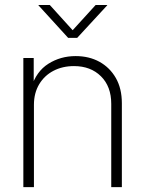

<svg xmlns="http://www.w3.org/2000/svg" viewBox="-20 -767 595 787"><path d="M119.1 -337.4V0H75.7V-529.3H118.2V-408.2H108.4Q128.4 -474.1 178.2 -505.6Q228 -537.1 290 -537.1Q345.2 -537.1 387.7 -513.7Q430.2 -490.2 454.8 -447.3Q479.5 -404.3 479.5 -343.8V0H436V-341.3Q436 -412.6 393.8 -454.3Q351.6 -496.1 283.2 -496.1Q236.3 -496.1 199.2 -476.8Q162.1 -457.5 140.6 -421.6Q119.1 -385.7 119.1 -337.4ZM184.1 -746.6 277.8 -643.1 372.1 -746.6H419.4V-745.1L296.4 -611.8H259.3L137.7 -745.1V-746.6Z"/></svg>

Font: Inter 24pt ExtraLight
Style: Regular
Weight: 250
Designer: Rasmus Andersson
Foundry: rsms
Version: Version 4.001;git-66647c0bb